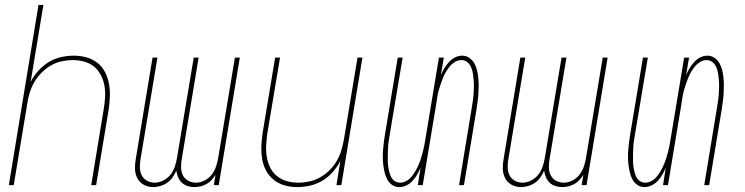

<svg xmlns="http://www.w3.org/2000/svg" viewBox="-20 -755 3040 783"><path d="M16 0 137 -735H157L105 -421Q117 -445 136.5 -466.5Q156 -488 179 -502Q202 -516 228.5 -522Q255 -528 281 -528Q308 -528 333 -521Q358 -514 377.5 -498.5Q397 -483 408.5 -460.5Q420 -438 424.5 -412.5Q429 -387 428 -360.5Q427 -334 423 -307L372 0H352L403 -310Q407 -334 408.5 -358Q410 -382 406 -405Q402 -428 391.5 -448.5Q381 -469 364 -483Q347 -497 324 -503.5Q301 -510 277 -510Q255 -510 231.5 -505Q208 -500 187.5 -488Q167 -476 149.5 -458.5Q132 -441 120 -420Q108 -399 101 -376.5Q94 -354 91 -331L36 0Z M604 8Q584 8 566.5 -1.5Q549 -11 540 -28.5Q531 -46 530.5 -67Q530 -88 534 -108L602 -520H622L553 -105Q550 -88 550.5 -71Q551 -54 558 -40Q565 -26 579.5 -18Q594 -10 611 -10Q628 -10 646 -19Q664 -28 675.5 -43Q687 -58 693 -76Q699 -94 702 -112L770 -520H790L721 -105Q718 -88 718.5 -71Q719 -54 726 -40Q733 -26 747.5 -18Q762 -10 779 -10Q797 -10 814.5 -19Q832 -28 843.5 -43Q855 -58 861 -76Q867 -94 870 -112L938 -520H958L872 0H852L859 -42Q852 -31 843 -21Q834 -11 822 -4.5Q810 2 797.5 5Q785 8 773 8Q758 8 744.5 3.5Q731 -1 721.5 -10Q712 -19 706.5 -32Q701 -45 699 -59Q693 -45 684 -32Q675 -19 662 -10Q649 -1 634 3.5Q619 8 604 8Z M1192 8Q1165 8 1140.5 1Q1116 -6 1096.5 -21.5Q1077 -37 1065 -59.5Q1053 -82 1049 -107.5Q1045 -133 1046 -159.5Q1047 -186 1051 -213L1102 -520H1122L1070 -210Q1067 -186 1065.5 -162Q1064 -138 1068 -115Q1072 -92 1082 -71.5Q1092 -51 1109.5 -37Q1127 -23 1149.5 -16.5Q1172 -10 1196 -10Q1218 -10 1241.5 -15Q1265 -20 1286 -32Q1307 -44 1324.5 -61.5Q1342 -79 1354 -100Q1366 -121 1372.5 -143.5Q1379 -166 1383 -189L1438 -520H1458L1372 0H1352L1368 -99Q1356 -75 1337 -53.5Q1318 -32 1294.5 -18Q1271 -4 1244.5 2Q1218 8 1192 8Z M1608 8Q1592 8 1579 -1Q1566 -10 1559 -23.5Q1552 -37 1548.5 -52Q1545 -67 1543 -83Q1541 -99 1541 -115Q1541 -131 1542.5 -147.5Q1544 -164 1546 -180.5Q1548 -197 1551 -213L1602 -520H1622L1570 -210Q1568 -196 1565.5 -181.5Q1563 -167 1562.5 -152.5Q1562 -138 1561.5 -123.5Q1561 -109 1561.5 -95Q1562 -81 1564.5 -67.5Q1567 -54 1571.5 -41Q1576 -28 1586.5 -19Q1597 -10 1612 -10Q1625 -10 1638 -17.5Q1651 -25 1659.5 -36Q1668 -47 1675 -59Q1682 -71 1687.5 -84Q1693 -97 1697 -110Q1701 -123 1704.5 -136Q1708 -149 1710.5 -162.5Q1713 -176 1715 -189L1770 -520H1790L1778 -449Q1784 -463 1792 -476.5Q1800 -490 1811 -502Q1822 -514 1836 -521Q1850 -528 1865 -528Q1881 -528 1894 -519Q1907 -510 1914.5 -496.5Q1922 -483 1925.5 -468Q1929 -453 1930.5 -437Q1932 -421 1932 -405Q1932 -389 1931 -372.5Q1930 -356 1927.5 -339.5Q1925 -323 1923 -307L1872 0H1852L1903 -310Q1905 -324 1907.5 -338.5Q1910 -353 1911 -367.5Q1912 -382 1912.5 -396.5Q1913 -411 1912 -425Q1911 -439 1909 -452.5Q1907 -466 1902 -479Q1897 -492 1886.5 -501Q1876 -510 1861 -510Q1848 -510 1835.5 -502.5Q1823 -495 1814 -484Q1805 -473 1798 -461Q1791 -449 1786 -436Q1781 -423 1776.5 -410Q1772 -397 1768.5 -384Q1765 -371 1763 -357.5Q1761 -344 1759 -331L1704 0H1684L1695 -71Q1689 -57 1681.5 -43.5Q1674 -30 1663 -18Q1652 -6 1637.5 1Q1623 8 1608 8Z M2104 8Q2084 8 2066.5 -1.5Q2049 -11 2040 -28.5Q2031 -46 2030.5 -67Q2030 -88 2034 -108L2102 -520H2122L2053 -105Q2050 -88 2050.5 -71Q2051 -54 2058 -40Q2065 -26 2079.5 -18Q2094 -10 2111 -10Q2128 -10 2146 -19Q2164 -28 2175.5 -43Q2187 -58 2193 -76Q2199 -94 2202 -112L2270 -520H2290L2221 -105Q2218 -88 2218.5 -71Q2219 -54 2226 -40Q2233 -26 2247.5 -18Q2262 -10 2279 -10Q2297 -10 2314.5 -19Q2332 -28 2343.5 -43Q2355 -58 2361 -76Q2367 -94 2370 -112L2438 -520H2458L2372 0H2352L2359 -42Q2352 -31 2343 -21Q2334 -11 2322 -4.5Q2310 2 2297.5 5Q2285 8 2273 8Q2258 8 2244.5 3.5Q2231 -1 2221.5 -10Q2212 -19 2206.5 -32Q2201 -45 2199 -59Q2193 -45 2184 -32Q2175 -19 2162 -10Q2149 -1 2134 3.5Q2119 8 2104 8Z M2608 8Q2592 8 2579 -1Q2566 -10 2559 -23.5Q2552 -37 2548.5 -52Q2545 -67 2543 -83Q2541 -99 2541 -115Q2541 -131 2542.5 -147.5Q2544 -164 2546 -180.5Q2548 -197 2551 -213L2602 -520H2622L2570 -210Q2568 -196 2565.5 -181.5Q2563 -167 2562.5 -152.5Q2562 -138 2561.5 -123.5Q2561 -109 2561.5 -95Q2562 -81 2564.5 -67.5Q2567 -54 2571.5 -41Q2576 -28 2586.5 -19Q2597 -10 2612 -10Q2625 -10 2638 -17.5Q2651 -25 2659.5 -36Q2668 -47 2675 -59Q2682 -71 2687.5 -84Q2693 -97 2697 -110Q2701 -123 2704.5 -136Q2708 -149 2710.5 -162.5Q2713 -176 2715 -189L2770 -520H2790L2778 -449Q2784 -463 2792 -476.5Q2800 -490 2811 -502Q2822 -514 2836 -521Q2850 -528 2865 -528Q2881 -528 2894 -519Q2907 -510 2914.5 -496.5Q2922 -483 2925.5 -468Q2929 -453 2930.5 -437Q2932 -421 2932 -405Q2932 -389 2931 -372.5Q2930 -356 2927.5 -339.5Q2925 -323 2923 -307L2872 0H2852L2903 -310Q2905 -324 2907.5 -338.5Q2910 -353 2911 -367.5Q2912 -382 2912.5 -396.5Q2913 -411 2912 -425Q2911 -439 2909 -452.5Q2907 -466 2902 -479Q2897 -492 2886.5 -501Q2876 -510 2861 -510Q2848 -510 2835.5 -502.5Q2823 -495 2814 -484Q2805 -473 2798 -461Q2791 -449 2786 -436Q2781 -423 2776.5 -410Q2772 -397 2768.5 -384Q2765 -371 2763 -357.5Q2761 -344 2759 -331L2704 0H2684L2695 -71Q2689 -57 2681.5 -43.5Q2674 -30 2663 -18Q2652 -6 2637.5 1Q2623 8 2608 8Z"/></svg>

Font: Iosevka Thin Oblique
Style: Regular
Weight: 100
Italic angle: -9°
Monospace: yes
Designer: Belleve Invis
Foundry: Belleve Invis
Version: Version 32.5.0; ttfautohint (v1.8.4)